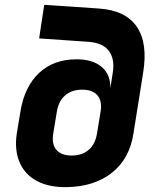

<svg xmlns="http://www.w3.org/2000/svg" viewBox="-20 -760 640 790"><path d="M254 10Q181 11 131.5 -15.5Q82 -42 60.5 -92.5Q39 -143 49 -210L64 -301Q81 -404 141 -460Q201 -516 295 -516Q361 -516 398 -485Q435 -454 434 -397L444 -461Q453 -517 428 -550.5Q403 -584 343 -588L141 -602L162 -740L386 -725Q496 -718 542.5 -650.5Q589 -583 569 -461L529 -210Q513 -107 441 -49.5Q369 8 254 10ZM275 -120Q318 -120 345 -143.5Q372 -167 379 -210L394 -301Q401 -344 381 -367.5Q361 -391 318 -391Q275 -391 248 -367.5Q221 -344 214 -301L199 -210Q192 -167 212 -143.5Q232 -120 275 -120Z"/></svg>

Font: JetBrains Mono NL ExtraBold
Style: Italic
Weight: 800
Italic angle: -9°
Monospace: yes
Designer: Philipp Nurullin, Konstantin Bulenkov
Foundry: JetBrains
Version: Version 2.305; ttfautohint (v1.8.4.7-5d5b)